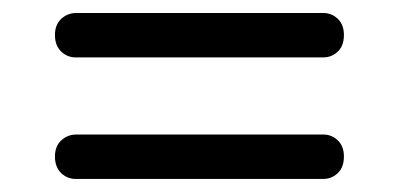

<svg xmlns="http://www.w3.org/2000/svg" viewBox="-20 -491 617 297"><path d="M65 -436.9Q65 -452.7 74.7 -461.8Q84.5 -470.9 98 -470.9H480Q493.2 -470.9 502.6 -461.8Q512 -452.7 512 -436.9Q512 -420.2 502.5 -411.2Q493 -402.2 480 -402.2H97Q84.2 -402.2 74.6 -411.3Q65 -420.5 65 -436.9ZM65 -248.9Q65 -264.7 74.7 -273.8Q84.5 -282.9 98 -282.9H480Q493.2 -282.9 502.6 -273.8Q512 -264.7 512 -248.9Q512 -232.2 502.5 -223.2Q493 -214.2 480 -214.2H97Q84.2 -214.2 74.6 -223.3Q65 -232.5 65 -248.9Z"/></svg>

Font: Fraunces SuperSoft
Style: Regular
Weight: 900
Version: Version 1.000;[b76b70a41]